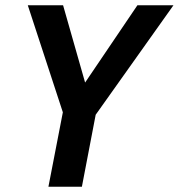

<svg xmlns="http://www.w3.org/2000/svg" viewBox="-20 -708 678 728"><path d="M342.8 -272.9 290.5 0H163.6L218.3 -282.2L85.4 -688H219.2L302.7 -395L501 -688H637.7Z"/></svg>

Font: Arimo SemiBold
Style: Italic
Weight: 600
Italic angle: -12°
Version: Version 1.33